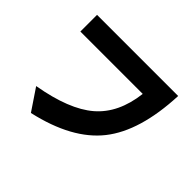

<svg xmlns="http://www.w3.org/2000/svg" viewBox="-168 -1010 1335 1335"><g transform="rotate(45 500.0 -342.0)"><path d="M105.5 -582V-746.1H903.3Q887.7 -385.7 740.2 -199.2Q592.8 -12.7 262.7 61.5L156.2 -96.7Q432.6 -144.5 563 -256.8Q693.4 -369.1 718.8 -582Z"/></g></svg>

Font: GenEi M Gothic v2 Heavy
Style: Regular
Weight: 800
Version: Version 2.0